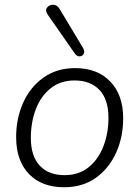

<svg xmlns="http://www.w3.org/2000/svg" viewBox="-20 -781 587 809"><path d="M250 8Q156 8 102 -48Q48 -104 48 -203Q48 -282 77.5 -348Q107 -414 163 -454Q219 -494 297 -494Q390 -494 444.5 -437.5Q499 -381 499 -283Q499 -203 469 -137Q439 -71 383.5 -31.5Q328 8 250 8ZM252 -43Q312 -43 353 -76Q394 -109 415.5 -164Q437 -219 437 -285Q437 -362 399 -402Q361 -442 294 -442Q235 -442 193.5 -409Q152 -376 131 -321Q110 -266 110 -200Q110 -123 147.5 -83Q185 -43 252 -43ZM295 -556 182 -718Q169 -736 178 -748.5Q187 -761 204 -761Q221 -761 232 -742L331 -577Q338 -563 332.5 -553.5Q327 -544 315.5 -543.5Q304 -543 295 -556Z"/></svg>

Font: Nunito Light
Style: Italic
Weight: 300
Italic angle: -9°
Designer: Vernon Adams
Foundry: Vernon Adams
Version: Version 3.601; ttfautohint (v1.8.2.53-6de2)